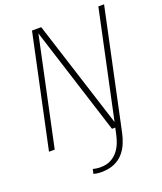

<svg xmlns="http://www.w3.org/2000/svg" viewBox="-171 -847 997 1183"><g transform="rotate(-20 327.5 -255.0)"><path d="M286 228.5Q269 228.5 255.2 226.2Q241.5 224 236 222L242.5 192Q249 194 262.5 196.2Q276 198.5 291 198.5Q332 198.5 360 183.5Q388 168.5 406.5 145Q425 121.5 435.2 94.5Q445.5 67.5 450.5 44L460 0H438.5L211.5 -713.5L215 -714.5L63 0H25.5L182.5 -737.5H243L471.5 -22L465 -21L617.5 -737.5H655L489 43Q482 77.5 468.2 110.5Q454.5 143.5 431.5 170Q408.5 196.5 373 212.5Q337.5 228.5 286 228.5Z"/></g></svg>

Font: Epilogue ExtraLight
Style: Italic
Weight: 250
Italic angle: -12°
Designer: Tyler Finck
Foundry: Etcetera Type Co
Version: Version 2.112